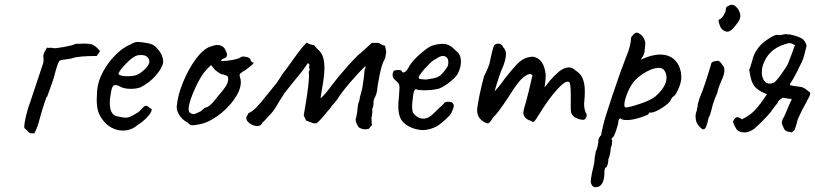

<svg xmlns="http://www.w3.org/2000/svg" viewBox="-20 -561 3421 806"><path d="M105 -2Q98 -9 82 -24Q81 -40 89.5 -75.5Q98 -111 106 -130L161 -295Q163 -300 163 -315Q162 -318 162 -324Q162 -335 168 -345Q174 -355 177 -361L185 -360Q188 -360 193.5 -360.5Q199 -361 203 -359Q212 -357 249.5 -364Q287 -371 298 -377L334 -378Q346 -378 352 -377Q376 -377 400 -346L386 -326Q310 -326 285 -317Q277 -314 258 -312Q239 -310 231 -307Q224 -300 215.5 -270Q207 -240 205 -232L198 -211Q177 -152 177 -153Q178 -164 166.5 -128.5Q155 -93 149 -71Q138 -26 124 -1Z M496 -13Q471 -13 448.5 -25Q426 -37 411 -58Q398 -74 392 -94Q386 -114 386 -143Q386 -153 388 -183Q391 -220 412.5 -260Q434 -300 466 -331.5Q498 -363 529 -375Q545 -385 558 -385Q565 -385 572 -384Q579 -383 587 -382Q609 -379 620.5 -373.5Q632 -368 640 -357Q665 -332 665 -299Q661 -275 634 -244Q607 -213 569 -194Q551 -188 528 -188Q497 -188 478 -201Q469 -204 464 -204Q455 -204 450.5 -192Q446 -180 442 -148Q441 -141 441 -128Q441 -77 475 -72Q498 -67 508 -67Q520 -67 535 -75L554 -86Q560 -89 565 -94Q570 -99 574 -103Q576 -105 580 -109.5Q584 -114 587.5 -115.5Q591 -117 594 -117Q598 -117 603 -112.5Q608 -108 611 -106Q620 -106 615 -93.5Q610 -81 593.5 -64.5Q577 -48 556 -35Q531 -13 496 -13ZM607 -302Q607 -314 598 -322Q589 -330 573 -330Q561 -330 555 -328Q541 -324 522 -306.5Q503 -289 489 -271Q475 -253 478 -250Q483 -241 517 -241Q540 -241 555 -247Q572 -254 589.5 -272Q607 -290 607 -302Z M788 -35Q782 -35 778 -37.5Q774 -40 767 -47Q745 -58 732.5 -78.5Q720 -99 722 -115Q726 -161 748.5 -216Q771 -271 802 -313Q833 -355 862 -365Q880 -372 892 -372Q916 -372 926 -352Q933 -338 933 -331Q933 -319 919 -315Q916 -315 912 -312Q908 -309 908 -306Q909 -305 917 -305Q934 -305 959 -310Q984 -315 991 -321Q997 -324 1001 -324L1015 -322Q1032 -317 1032 -310Q1032 -306 1035 -302.5Q1038 -299 1042 -299Q1048 -298 1040.5 -291Q1033 -284 1012 -268Q1007 -265 997.5 -259Q988 -253 986.5 -249Q985 -245 987 -238Q991 -229 991 -216Q991 -183 962.5 -143Q934 -103 891.5 -73Q849 -43 810 -38Q795 -35 788 -35ZM823 -94Q836 -107 844 -110Q851 -110 863 -120.5Q875 -131 900 -163Q919 -185 928.5 -200Q938 -215 938 -229Q938 -235 937 -238Q936 -241 930.5 -243.5Q925 -246 920 -248Q911 -248 903.5 -252.5Q896 -257 882 -268L866 -288L849 -271Q825 -247 800 -192.5Q775 -138 772 -108Q771 -94 776.5 -88.5Q782 -83 793 -82Q799 -82 823 -94Z M1514 -18Q1499 -18 1485 -27Q1483 -31 1479 -38.5Q1475 -46 1473.5 -52.5Q1472 -59 1474 -64Q1476 -69 1477.5 -79.5Q1479 -90 1480 -95Q1482 -124 1487 -135Q1489 -139 1489 -142Q1490 -151 1495 -168.5Q1500 -186 1501 -192Q1503 -203 1506.5 -229Q1510 -255 1510 -265Q1510 -268 1513 -273Q1516 -278 1513 -283Q1487 -258 1449.5 -214.5Q1412 -171 1396 -144Q1397 -146 1386 -131Q1383 -127 1376.5 -120.5Q1370 -114 1367 -107Q1357 -97 1343 -79Q1323 -55 1310 -44Q1302 -42 1294.5 -44Q1287 -46 1279 -49.5Q1271 -53 1265 -55L1255 -76L1263 -124Q1269 -159 1273.5 -196Q1278 -233 1277 -250L1276 -257Q1276 -261 1279 -265L1280 -272Q1277 -275 1277 -278Q1277 -280 1278.5 -284.5Q1280 -289 1278 -292L1272 -296Q1259 -275 1240 -251.5Q1221 -228 1214 -220L1175 -171Q1170 -163 1152 -135Q1129 -93 1110 -76Q1104 -70 1096 -60.5Q1088 -51 1081 -46Q1077 -32 1060 -32Q1044 -32 1029 -42.5Q1014 -53 1014 -65Q1014 -73 1020 -79L1023 -86Q1040 -93 1058 -112Q1076 -131 1102 -164Q1125 -193 1132 -201Q1144 -214 1156 -235Q1160 -241 1164 -247.5Q1168 -254 1174 -261Q1180 -268 1209 -309Q1212 -313 1230.5 -338.5Q1249 -364 1267 -382Q1285 -372 1298 -372Q1308 -359 1318 -350Q1342 -329 1342 -276Q1342 -242 1331 -183L1326 -152L1327 -149Q1347 -167 1375 -206L1402 -240Q1450 -296 1466 -312.5Q1482 -329 1497 -341Q1528 -369 1541 -381H1571Q1577 -376 1582.5 -373.5Q1588 -371 1596 -369Q1597 -365 1599.5 -354Q1602 -343 1601 -339Q1599 -334 1598.5 -325.5Q1598 -317 1594 -311Q1584 -295 1574.5 -250.5Q1565 -206 1563 -180Q1560 -164 1555 -155Q1550 -146 1549 -141Q1548 -137 1548 -129Q1548 -116 1545 -109Q1544 -108 1543.5 -107.5Q1543 -107 1543 -107V-91Q1543 -75 1539 -68Q1540 -65 1540 -58V-50Q1540 -41 1542 -37L1528 -20Q1518 -18 1514 -18Z M1652 -115Q1652 -133 1655 -157L1657 -193Q1657 -202 1655 -207Q1653 -212 1646 -218Q1644 -220 1636 -228Q1628 -236 1629 -241L1628 -246Q1628 -253 1630.5 -259Q1633 -265 1636 -265Q1639 -265 1644 -266.5Q1649 -268 1653 -267Q1667 -267 1667 -261Q1671 -253 1680.5 -259.5Q1690 -266 1699 -285Q1713 -307 1740.5 -331.5Q1768 -356 1786 -366Q1793 -370 1809 -373.5Q1825 -377 1837 -377Q1855 -377 1868.5 -369Q1882 -361 1896 -346Q1915 -332 1915 -302Q1915 -281 1905 -259Q1901 -244 1873.5 -221Q1846 -198 1823 -189Q1795 -182 1759 -182Q1735 -182 1728 -186Q1716 -193 1711 -132Q1710 -125 1710 -113Q1710 -96 1715 -86Q1716 -85 1722 -78.5Q1728 -72 1737 -67.5Q1746 -63 1756 -63Q1765 -63 1770 -65Q1781 -68 1791 -76.5Q1801 -85 1819 -103Q1835 -119 1842 -125Q1847 -134 1862 -134Q1866 -134 1876 -132Q1885 -125 1885 -117Q1885 -109 1875 -87Q1870 -77 1850.5 -59.5Q1831 -42 1816 -32Q1785 -15 1754 -15Q1735 -15 1710 -24Q1678 -37 1665 -57.5Q1652 -78 1652 -115ZM1859 -282Q1862 -290 1862 -298Q1862 -313 1856 -319Q1849 -326 1840 -326Q1826 -326 1811 -314Q1801 -311 1781.5 -292Q1762 -273 1748 -254.5Q1734 -236 1739 -233Q1737 -230 1749 -228.5Q1761 -227 1769 -227Q1779 -229 1798 -232Q1817 -235 1829.5 -245.5Q1842 -256 1859 -282Z M2443 -78Q2443 -71 2438.5 -64.5Q2434 -58 2430 -58Q2411 -58 2393.5 -68.5Q2376 -79 2376 -102V-164Q2376 -211 2369 -217Q2354 -225 2317.5 -184Q2281 -143 2247 -87Q2236 -69 2229 -59Q2222 -49 2218 -49Q2215 -49 2208 -54Q2177 -63 2177 -89Q2177 -92 2179 -102Q2189 -135 2199 -175.5Q2209 -216 2215 -244Q2212 -250 2205 -250Q2195 -250 2182 -240Q2157 -223 2118 -159Q2069 -84 2050 -68Q2043 -56 2037.5 -49.5Q2032 -43 2027 -43Q2023 -43 2012 -49Q1983 -66 1983 -97Q1983 -112 1992 -157Q2001 -202 2012 -241Q2021 -258 2028.5 -276.5Q2036 -295 2036 -299Q2040 -320 2046 -344Q2052 -368 2055 -371Q2062 -378 2071 -378Q2086 -378 2093 -362Q2104 -351 2104 -334Q2104 -315 2093 -285Q2076 -248 2056 -177Q2077 -200 2086 -213Q2110 -247 2148 -289Q2179 -323 2218 -323Q2264 -315 2271 -246Q2271 -234 2269 -216.5Q2267 -199 2266 -194Q2270 -200 2286.5 -220Q2303 -240 2327 -261Q2349 -278 2368 -278Q2384 -278 2396 -265Q2417 -253 2426 -231.5Q2435 -210 2435 -177Q2435 -160 2434 -150Q2432 -130 2432 -125Q2432 -106 2439 -87Q2443 -84 2443 -78Z M2478 225Q2470 225 2465 216Q2460 209 2460 199Q2460 192 2465 165Q2476 123 2476 107Q2476 102 2478 92.5Q2480 83 2481 75Q2485 68 2488.5 53.5Q2492 39 2492 28Q2492 23 2495.5 16.5Q2499 10 2504 6Q2504 0 2507 -12.5Q2510 -25 2511 -30Q2516 -57 2550 -158Q2584 -259 2608 -321Q2619 -346 2624 -367Q2629 -388 2629 -400Q2629 -404 2631.5 -407.5Q2634 -411 2640 -417Q2647 -424 2653 -424Q2658 -424 2664 -420Q2670 -416 2676 -411Q2682 -402 2685.5 -394Q2689 -386 2689 -377Q2689 -374 2687 -358Q2687 -337 2678 -323.5Q2669 -310 2671 -311Q2716 -332 2751 -332Q2793 -332 2816.5 -305Q2840 -278 2840 -235Q2840 -217 2829.5 -191.5Q2819 -166 2809 -157Q2803 -157 2793 -136Q2780 -120 2750 -102.5Q2720 -85 2708 -89Q2707 -89 2705 -88Q2703 -87 2703 -83Q2703 -79 2669 -68Q2635 -57 2613 -57Q2601 -57 2595 -58.5Q2589 -60 2583 -65Q2576 -58 2576 -52Q2576 -41 2566 -12Q2556 17 2550 17Q2549 18 2547.5 21Q2546 24 2550 28Q2550 31 2549 42Q2548 53 2544 59Q2544 68 2541 83.5Q2538 99 2534 107Q2534 119 2530.5 130.5Q2527 142 2523 142Q2517 144 2517 171Q2516 196 2507 210Q2498 224 2486 224ZM2731 -156Q2752 -174 2765 -194.5Q2778 -215 2778 -236Q2778 -252 2769 -265Q2762 -276 2745 -276Q2725 -276 2697.5 -262Q2670 -248 2647 -225Q2629 -207 2615 -173.5Q2601 -140 2601 -121Q2601 -110 2607 -110Q2622 -110 2667.5 -125.5Q2713 -141 2731 -156Z M2999 -479Q3007 -480 3017.5 -496.5Q3028 -513 3027 -524Q3027 -528 3030 -531.5Q3033 -535 3037 -536Q3045 -541 3051 -541Q3068 -541 3082 -517Q3088 -504 3088 -494Q3088 -485 3083 -475.5Q3078 -466 3065 -451Q3048 -428 3033 -428Q3023 -428 3011 -438Q3004 -445 2999 -462Q2994 -479 2999 -479ZM2900 -72Q2900 -86 2905 -96Q2905 -101 2907 -108Q2909 -115 2909 -117Q2908 -123 2917 -150Q2935 -190 2965 -291Q2965 -296 2969 -299.5Q2973 -303 2981 -304Q2989 -306 2992 -306Q2998 -306 3002.5 -301.5Q3007 -297 3015 -285Q3021 -279 3021 -267Q3021 -248 3008 -221Q2995 -192 2991 -171Q2979 -144 2972 -121Q2970 -115 2966 -97Q2962 -79 2955 -68Q2949 -40 2944 -29Q2939 -18 2933 -18Q2926 -18 2914 -32Q2900 -46 2900 -72Z M3072 -18Q3063 -32 3057 -49Q3059 -56 3064 -62.5Q3069 -69 3076 -69Q3080 -69 3085 -66Q3087 -66 3089 -64Q3091 -62 3094 -60Q3127 -75 3149.5 -99Q3172 -123 3200 -166Q3183 -171 3166.5 -182Q3150 -193 3143 -205Q3134 -220 3130 -242Q3126 -264 3125 -267Q3129 -276 3137 -304Q3141 -320 3146 -332Q3151 -344 3163 -360Q3178 -380 3205 -397.5Q3232 -415 3243 -415Q3251 -412 3264.5 -415.5Q3278 -419 3284 -417Q3288 -416 3291 -416.5Q3294 -417 3297 -416Q3327 -410 3344 -400.5Q3361 -391 3366 -369Q3364 -362 3360 -344.5Q3356 -327 3351 -313Q3346 -299 3339 -287L3327 -262Q3309 -226 3296 -209L3298 -203Q3311 -200 3324.5 -198.5Q3338 -197 3343 -196Q3355 -193 3366 -184Q3377 -175 3381 -172V-168Q3381 -162 3377 -155Q3365 -131 3358 -119Q3353 -110 3346 -96.5Q3339 -83 3331 -65Q3328 -59 3324 -41Q3317 -19 3316 -16Q3305 -5 3302 -5Q3301 -5 3298 -6.5Q3295 -8 3289 -8Q3275 -11 3270 -23Q3269 -27 3265.5 -33.5Q3262 -40 3262 -45Q3262 -56 3272 -72Q3277 -82 3285 -102Q3289 -113 3299 -135Q3301 -137 3302 -140Q3303 -143 3303 -146H3296L3266 -151Q3263 -149 3255 -143.5Q3247 -138 3243 -127Q3239 -123 3224 -103Q3214 -87 3200 -73Q3167 -38 3147 -21Q3125 -5 3106 -5Q3083 -5 3072 -18ZM3288 -294Q3292 -303 3302 -330Q3312 -357 3317 -371Q3304 -380 3294 -380Q3291 -380 3277 -376Q3202 -354 3181 -282Q3178 -269 3178 -257Q3178 -237 3187 -223.5Q3196 -210 3212 -210Q3219 -210 3226 -213Q3235 -215 3260 -250Q3285 -285 3288 -294Z"/></svg>

Font: Caveat
Style: Regular
Weight: 400
Designer: Pablo Impallari
Foundry: Pablo Impallari
Version: Version 1.500; ttfautohint (v1.6)